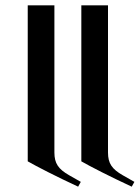

<svg xmlns="http://www.w3.org/2000/svg" viewBox="-20 -674 524 720"><path d="M84 -654V-69C117 -50 191 -12 273 26L283 8L239 -17C199 -40 184 -61 184 -102V-654ZM285 -654V-69C318 -50 392 -12 474 26L484 8L440 -17C400 -40 385 -61 385 -102V-654Z"/></svg>

Font: Nithya Ranjana DU
Style: Regular
Weight: 400
Designer: Designed by Tathagata Biswas and Noopur Datye with help from Ananda Maharjan, Callijatra
Foundry: Ek Type
Version: Version 1.000;Glyphs 3.2.3 (3260)